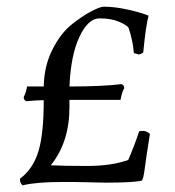

<svg xmlns="http://www.w3.org/2000/svg" viewBox="-20 -545 523 575"><path d="M48 10Q40 4 40 -6V-10Q79 -39 95 -91.5Q111 -144 111 -245Q92 -245 59 -242Q51 -245 51 -254Q59 -271 61 -286H111Q112 -347 137 -396.5Q162 -446 195 -472Q228 -498 254 -511.5Q280 -525 291 -525Q324 -525 364 -516Q404 -507 425 -498Q417 -471 409 -388Q401 -382 395 -382L381 -386Q378 -423 365 -462Q358 -471 335 -480.5Q312 -490 278 -490Q244 -490 218 -435Q192 -380 188 -286Q285 -286 344 -293Q352 -290 352 -281Q345 -269 341 -246H188V-224Q188 -119 132 -50Q168 -48 241 -48Q314 -48 364 -66Q381 -105 397 -152Q401 -153 409.5 -153Q418 -153 429 -144Q418 -76 413.5 -40.5Q409 -5 404 -4Q380 2 296 2L204 0H167Q88 0 48 10Z"/></svg>

Font: Rosarivo
Style: Regular
Weight: 400
Designer: Pablo Ugerman
Foundry: Pablo Ugerman
Version: Version 1.003